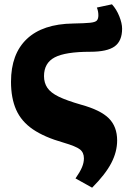

<svg xmlns="http://www.w3.org/2000/svg" viewBox="-20 -640 604 890"><path d="M407 230 330 187Q351 157 360 135.5Q369 114 369 94Q369 67 350.5 52.5Q332 38 274 21Q186 -4 132.5 -40.5Q79 -77 55 -131Q31 -185 31 -261Q31 -390 104.5 -459.5Q178 -529 319 -531Q373 -532 397.5 -534.5Q422 -537 429 -545Q436 -553 436 -569Q436 -588 429 -605L499 -620Q520 -597 533 -564.5Q546 -532 546 -507Q546 -450 511.5 -425Q477 -400 398 -400Q283 -400 233.5 -374Q184 -348 184 -287Q184 -256 199.5 -233Q215 -210 252 -192Q289 -174 355 -155Q446 -130 484.5 -91.5Q523 -53 523 11Q523 64 495.5 116.5Q468 169 407 230Z"/></svg>

Font: Literata 12pt ExtraBold
Style: Regular
Weight: 800
Designer: Latin by Veronika Burian and Jose Scaglione. Greek by Irene Vlachou. Cyrillic by Vera Evstafieva.
Foundry: TypeTogether
Version: Version 3.002